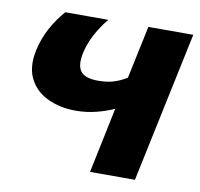

<svg xmlns="http://www.w3.org/2000/svg" viewBox="-66 -609 705 678"><g transform="rotate(10 287.0 -270.0)"><path d="M299 0 348 -235Q323 -223 286.5 -213.5Q250 -204 212 -204Q156 -204 111.5 -224.5Q67 -245 45.5 -286.5Q24 -328 37 -390Q47 -434 67 -471Q87 -508 115 -540H269Q242 -506 225.5 -474Q209 -442 202 -410Q192 -364 208 -343Q224 -322 271 -322Q303 -322 327 -329.5Q351 -337 373 -351L413 -540H574L460 0Z"/></g></svg>

Font: Kanit SemiBold
Style: Italic
Weight: 600
Italic angle: -12°
Designer: Katatrad Team
Foundry: CadsonDemak
Version: Version 2.000; ttfautohint (v1.8.3)